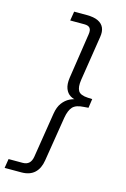

<svg xmlns="http://www.w3.org/2000/svg" viewBox="-193 -766 661 1006"><g transform="rotate(15 137.0 -262.5)"><path d="M-61 180 -53 130H23Q45 130 57.5 118.5Q70 107 74 84L113 -161Q119 -198 135.5 -220Q152 -242 174 -253Q196 -264 215 -264L216 -260Q196 -260 177.5 -271Q159 -282 150 -305Q141 -328 146 -364L183 -609Q187 -633 178.5 -644Q170 -655 148 -655H71L79 -705H147Q186 -705 209 -694Q232 -683 241 -662.5Q250 -642 245 -612L207 -369Q201 -329 212.5 -309.5Q224 -290 265 -288L289 -287L282 -238L257 -236Q215 -234 197.5 -215Q180 -196 173 -155L134 87Q127 132 101 156Q75 180 30 180Z"/></g></svg>

Font: Nunito Sans 12pt Light
Style: Italic
Weight: 300
Italic angle: -9°
Designer: Vernon Adams
Foundry: Vernon Adams
Version: Version 3.101;gftools[0.9.27]